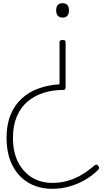

<svg xmlns="http://www.w3.org/2000/svg" viewBox="-20 -535 681 1200"><path d="M371 -285Q382 -285 386 -282Q390 -279 390 -268V10Q390 19 386.5 23Q383 27 377 27Q310 27 253 45Q196 63 153 99Q110 135 85.5 192Q61 249 61 326Q61 416 93.5 479Q126 542 181 575Q236 608 307 608Q357 608 401.5 595.5Q446 583 487.5 559Q529 535 568 501Q574 495 580.5 494Q587 493 593 501Q600 508 599.5 514.5Q599 521 594 526Q557 563 512 589Q467 615 415.5 630Q364 645 307 645Q223 645 158.5 607.5Q94 570 57.5 498.5Q21 427 21 325Q21 244 46 183Q71 122 115.5 81Q160 40 220.5 18Q281 -4 352 -8V-270Q352 -279 356.5 -282Q361 -285 371 -285ZM371 -515Q391 -515 401 -504Q411 -493 411 -470Q411 -448 401 -436.5Q391 -425 371 -425Q352 -425 341.5 -436.5Q331 -448 331 -470Q331 -493 341.5 -504Q352 -515 371 -515Z"/></svg>

Font: Playwrite BR Thin
Style: Regular
Weight: 250
Version: Version 1.003